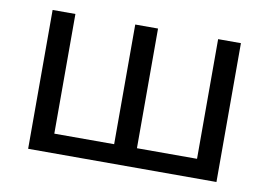

<svg xmlns="http://www.w3.org/2000/svg" viewBox="-63 -633 1024 730"><g transform="rotate(10 449.0 -268.0)"><path d="M812 -536V0H85V-536H173V-74H404V-536H492V-74H724V-536Z"/></g></svg>

Font: Go Noto Kurrent-Regular
Style: Regular
Weight: 400
Designer: Monotype Design Team
Foundry: Monotype Imaging Inc.
Version: Version 2.012; ttfautohint (v1.8.4.7-5d5b)